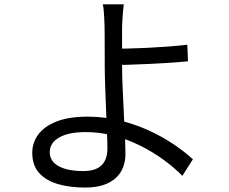

<svg xmlns="http://www.w3.org/2000/svg" viewBox="-20 -805 1040 871"><path d="M541.5 -785.4Q540.1 -774.9 538.4 -757Q536.7 -739.2 535.5 -720.2Q534.3 -701.1 533.9 -685.8Q533.5 -651.9 533.7 -602.9Q533.9 -553.9 533.9 -502.5Q533.9 -461.7 536.3 -407.4Q538.7 -353 541.5 -295.8Q544.3 -238.6 546.6 -188.5Q549 -138.5 549 -105.6Q549 -74.9 539 -47.7Q529 -20.5 507.4 0.5Q485.7 21.5 450.8 33.7Q415.9 45.8 366 45.8Q297.3 45.8 242.9 30.1Q188.5 14.3 157.4 -20.5Q126.3 -55.2 126.3 -111.8Q126.3 -157.2 153.1 -194.2Q180 -231.3 235.8 -253.5Q291.7 -275.8 377.8 -275.8Q452.1 -275.8 521.5 -259Q590.9 -242.2 652.6 -214.2Q714.3 -186.3 765.7 -151.8Q817.1 -117.3 855.1 -82.5L807.2 -7.4Q770.2 -45.1 721.7 -80.4Q673.1 -115.8 616.2 -144.2Q559.3 -172.7 496.4 -189.2Q433.5 -205.8 368.2 -205.8Q290.3 -205.8 248 -181Q205.6 -156.3 205.6 -114.9Q205.6 -73.6 245.9 -51.3Q286.2 -29 358.3 -29Q413.2 -29 440.2 -54.7Q467.2 -80.4 467.2 -132.4Q467.2 -159.8 465.2 -206.3Q463.2 -252.8 461.2 -306.9Q459.2 -361 457.2 -412.6Q455.2 -464.2 455.2 -502.5Q455.2 -531.7 455 -565.9Q454.8 -600.1 454.8 -632.5Q454.8 -664.8 454.4 -685.8Q454 -704.5 452.8 -723.7Q451.6 -742.9 450.3 -759.6Q448.9 -776.3 446.1 -785.4ZM489.5 -583.9Q515 -583.9 556 -584.7Q597 -585.5 644.8 -587.8Q692.5 -590.1 740.9 -593.7Q789.2 -597.4 829.8 -602L832.7 -526.9Q792.1 -522.9 743.7 -519.8Q695.3 -516.7 647.3 -514.6Q599.4 -512.4 557.9 -511.1Q516.4 -509.8 489.9 -509.8Z"/></svg>

Font: Noto Sans JP
Style: Regular
Weight: 100
Designer: Ryoko NISHIZUKA 西塚涼子 (kana, bopomofo & ideographs); Paul D. Hunt (Latin, Greek & Cyrillic); Sandoll Communications 산돌커뮤니
Foundry: Adobe
Version: Version 2.004;hotconv 1.0.118;makeotfexe 2.5.65603